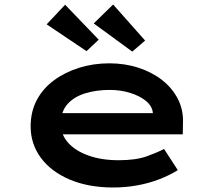

<svg xmlns="http://www.w3.org/2000/svg" viewBox="-20 -822 971 852"><path d="M482 10Q373 10 290 -25Q207 -60 161.5 -121.5Q116 -183 116 -261Q116 -327 143.5 -378.5Q171 -430 220 -466Q269 -502 332 -521.5Q395 -541 465 -541Q534 -541 594 -521.5Q654 -502 699 -467Q744 -432 769 -383.5Q794 -335 792 -277L791 -226H226L203 -320H674L658 -302V-324Q654 -353 626.5 -375Q599 -397 557 -410Q515 -423 467 -423Q408 -423 358.5 -408Q309 -393 279.5 -360Q250 -327 250 -272Q250 -225 282 -189Q314 -153 372 -132Q430 -111 507 -111Q584 -111 633 -129Q682 -147 708 -161L769 -67Q734 -45 688 -27Q642 -9 589.5 0.5Q537 10 482 10ZM567 -593 396 -718 482 -802 624 -642ZM364 -595 187 -714 269 -801 418 -646Z"/></svg>

Font: Lexend Zetta SemiBold
Style: Regular
Weight: 600
Designer: Bonnie Shaver-Troup, Thomas Jockin
Foundry: Lexend
Version: Version 1.007